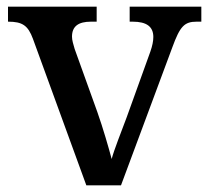

<svg xmlns="http://www.w3.org/2000/svg" viewBox="-20 -556 627 576"><path d="M79 -439 239 0H343L497 -414C520 -477 533 -491 570 -491H584V-536H369V-491H378C420 -491 440 -476 440 -445C440 -433 437 -418 431 -401L360 -204C344 -161 322 -106 315 -79C306 -113 289 -172 272 -220L204 -409C200 -423 196 -435 196 -446C196 -477 215 -491 253 -491H270V-536H4V-491C47 -491 64 -480 79 -439Z"/></svg>

Font: Noto Serif Devanagari Medium
Style: Regular
Weight: 500
Designer: Universal Thirst, Indian Type Foundry and the Monotype Design Team
Foundry: Monotype Imaging Inc.
Version: Version 2.004